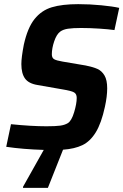

<svg xmlns="http://www.w3.org/2000/svg" viewBox="-20 -716 595 926"><path d="M230 -454Q230 -437 241 -430.5Q252 -424 282 -419L394 -400Q429 -393 450 -383.5Q471 -374 484 -352Q497 -330 497 -290Q497 -251 486 -201Q469 -122 442 -78Q415 -34 377.5 -16Q340 2 284 6L211 190H91V185L191 7Q91 4 10 -8L33 -117Q131 -107 204 -107Q248 -107 270 -110Q292 -113 307 -122Q325 -133 337.5 -174.5Q350 -216 350 -244Q350 -263 337 -270.5Q324 -278 281 -285L161 -306Q118 -313 100.5 -337.5Q83 -362 83 -407Q83 -439 95 -501Q113 -582 146.5 -624Q180 -666 230 -681Q280 -696 357 -696Q413 -696 469 -690.5Q525 -685 555 -678L532 -571Q504 -575 458.5 -578Q413 -581 371 -581Q331 -581 308 -577.5Q285 -574 271 -564Q253 -551 241.5 -517Q230 -483 230 -454Z"/></svg>

Font: Saira Semi Condensed SemiBold
Style: Italic
Weight: 600
Width: 4
Italic angle: -12°
Designer: Hector Gatti with collaboration of the Omnibus-Type team
Foundry: Omnibus-Type
Version: Version 1.001; ttfautohint (v1.8)